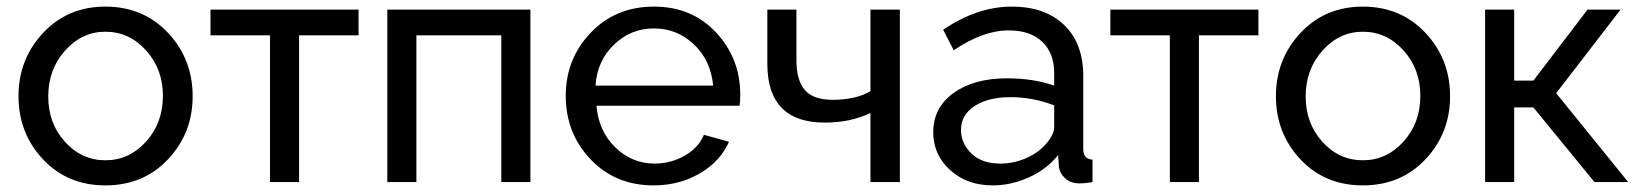

<svg xmlns="http://www.w3.org/2000/svg" viewBox="-20 -551 4963 581"><path d="M299 -531Q414 -531 488.5 -451.5Q563 -372 563 -260Q563 -148 488.5 -69Q414 10 299 10Q184 10 110 -69Q36 -148 36 -260Q36 -372 110.5 -451.5Q185 -531 299 -531ZM473 -261Q473 -342 422 -398.5Q371 -455 299 -455Q228 -455 177 -398Q126 -341 126 -259Q126 -178 176.5 -122Q227 -66 299 -66Q371 -66 422 -122.5Q473 -179 473 -261Z M797 0V-444H617V-522H1065V-444H885V0Z M1152 0V-522H1585V0H1497V-444H1240V0Z M1958 10Q1842 10 1767 -69Q1692 -148 1692 -261Q1692 -373 1767.5 -452Q1843 -531 1959 -531Q2074 -531 2147 -452.5Q2220 -374 2220 -265Q2220 -243 2218 -231H1785Q1791 -155 1841.5 -105.5Q1892 -56 1961 -56Q2010 -56 2052 -80Q2094 -104 2110 -143L2186 -122Q2160 -63 2098 -26.5Q2036 10 1958 10ZM1782 -292H2138Q2131 -368 2080 -416.5Q2029 -465 1959 -465Q1889 -465 1838 -416Q1787 -367 1782 -292Z M2614 0V-209Q2553 -180 2476 -180Q2302 -180 2302 -358V-522H2390V-370Q2390 -307 2416 -278Q2442 -249 2499 -249Q2570 -249 2614 -275V-522H2703V0Z M2804 -151Q2804 -225 2865.5 -269.5Q2927 -314 3027 -314Q3107 -314 3170 -292V-330Q3170 -390 3134 -424.5Q3098 -459 3032 -459Q2955 -459 2866 -399L2834 -461Q2937 -531 3042 -531Q3142 -531 3200 -475.5Q3258 -420 3258 -321V-100Q3258 -69 3286 -68V0Q3262 4 3248 4Q3219 4 3202.5 -12Q3186 -28 3184 -49L3182 -82Q3148 -39 3094 -14.5Q3040 10 2984 10Q2906 10 2855 -36.5Q2804 -83 2804 -151ZM3144 -114Q3170 -143 3170 -167V-232Q3106 -257 3038 -257Q2970 -257 2929 -230Q2888 -203 2888 -158Q2888 -117 2919.5 -86.5Q2951 -56 3007 -56Q3047 -56 3084 -72Q3121 -88 3144 -114Z M3520 0V-444H3340V-522H3788V-444H3608V0Z M4104 -531Q4219 -531 4293.5 -451.5Q4368 -372 4368 -260Q4368 -148 4293.5 -69Q4219 10 4104 10Q3989 10 3915 -69Q3841 -148 3841 -260Q3841 -372 3915.5 -451.5Q3990 -531 4104 -531ZM4278 -261Q4278 -342 4227 -398.5Q4176 -455 4104 -455Q4033 -455 3982 -398Q3931 -341 3931 -259Q3931 -178 3981.5 -122Q4032 -66 4104 -66Q4176 -66 4227 -122.5Q4278 -179 4278 -261Z M4474 0V-522H4562V-307H4620L4784 -522H4884L4689 -269L4907 0H4805L4620 -226H4562V0Z"/></svg>

Font: Raleway-v4020 Medium
Style: Regular
Weight: 500
Designer: Matt McInerney, Pablo Impallari, Rodrigo Fuenzalida
Foundry: Matt McInerney, Pablo Impallari, Rodrigo Fuenzalida
Version: Version 4.020;PS 004.020;hotconv 1.0.88;makeotf.lib2.5.64775